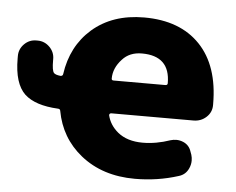

<svg xmlns="http://www.w3.org/2000/svg" viewBox="-44 -610 799 650"><g transform="rotate(5 355.5 -284.5)"><path d="M155.3 -335.9Q163.1 -335.9 164.1 -342.8Q177.7 -438.5 244.1 -497.1Q313.5 -557.6 420.9 -557.6Q543 -557.6 610.8 -486.8Q678.7 -416 678.7 -285.2Q678.7 -283.2 678.7 -282.2Q678.7 -257.8 660.6 -241.2Q642.6 -224.6 617.2 -224.6H337.9Q335 -224.6 333 -222.7Q331.1 -220.7 331.1 -217.8Q338.9 -184.6 367.2 -161.1Q399.4 -134.8 452.1 -134.8Q498 -134.8 545.9 -151.4Q555.7 -154.3 565.4 -154.3Q577.1 -154.3 588.9 -149.4Q609.4 -140.6 616.2 -119.1L620.1 -108.4Q623 -98.6 623 -88.9Q623 -75.2 617.2 -62.5Q607.4 -40 584 -33.2Q513.7 -10.7 436.5 -10.7Q326.2 -10.7 252 -70.3Q181.6 -127 165 -217.8Q164.1 -224.6 156.2 -224.6Q79.1 -228.5 43 -261.7Q5.9 -296.9 5.9 -381.8V-390.6Q5.9 -414.1 22.9 -431.2Q40 -448.2 63.5 -448.2H68.4Q91.8 -448.2 108.9 -431.2Q126 -414.1 126 -390.6V-385.7Q126 -351.6 132.8 -343.8Q137.7 -337.9 155.3 -335.9ZM511.7 -335.9Q519.5 -335.9 519.5 -342.8Q519.5 -435.5 423.8 -435.5Q381.8 -435.5 357.4 -408.2Q329.1 -377.9 329.1 -341.8Q329.1 -335.9 335.9 -335.9Z"/></g></svg>

Font: Gen Jyuu Gothic Heavy
Style: Bold
Weight: 900
Designer: [Source Han Sans]
Ryoko NISHIZUKA  (kana & ideographs); Paul D. Hunt (Latin, Greek & Cyrillic); Wenlong ZHANG  (bopomofo
Version: Version 1.002.20150607